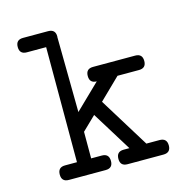

<svg xmlns="http://www.w3.org/2000/svg" viewBox="-96 -710 795 817"><g transform="rotate(-15 301.0 -301.0)"><path d="M76.2 -554.2Q44.4 -554.2 44.4 -585.9Q44.4 -617.7 76.2 -617.7H186.5Q218.8 -617.7 218.8 -585.9Q218.8 -584 218.3 -583.5L222.2 -252L331.5 -357.9Q300.3 -357.9 300.3 -389.6Q300.3 -421.4 332 -421.4H517.6Q549.3 -421.4 549.3 -389.6Q549.3 -357.9 517.6 -357.9H422.9L330.6 -268.1L466.8 -47.4H524.9Q557.1 -47.4 557.1 -15.1Q557.1 16.6 524.9 16.6H366.7Q335 16.6 335 -15.1Q335 -47.4 366.7 -47.4H392.1L283.7 -222.7L223.6 -164.6V-47.4H270.5Q302.2 -47.4 302.2 -15.1Q302.2 16.6 270.5 16.6H108.4Q76.7 16.6 76.7 -15.1Q76.7 -47.4 108.4 -47.4H161.1V-179.2V-554.2Z"/></g></svg>

Font: Erica Type
Style: Regular
Weight: 400
Designer: Peter Wiegel
Foundry: Peter Wiegel
Version: Version 1.000 2010 initial release